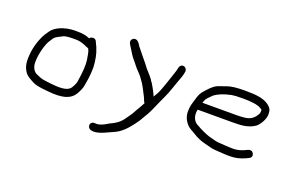

<svg xmlns="http://www.w3.org/2000/svg" viewBox="-90 -847 1951 1303"><g transform="rotate(20 886.0 -195.5)"><path d="M426.4 -357.2C430 -349.1 435.2 -326.2 440.1 -290.9C444.7 -257.6 441.5 -204.5 429.8 -133C428 -122.2 420.9 -105.2 407.9 -84.1C392.7 -60.2 354.7 -49.1 277.4 -57.4C213.1 -64.2 198.3 -64.1 148.1 -88.1C126.9 -103.3 115 -126.3 115 -160.2C115 -219.3 136.3 -296.8 157.2 -326.3C163.1 -334.6 168.4 -342.7 174.9 -353.5C188.9 -368.4 204 -373.8 233 -389C242 -393.7 264.5 -398 300.9 -398C342.7 -398 349 -398.1 385.6 -384.7C400.5 -377.7 411.1 -373.2 420.4 -370.6C421.3 -368.6 423.9 -362.8 426.4 -357.2ZM401.1 -437.1C379 -446 360.9 -453 300.9 -453C220.8 -453 154.8 -422.7 130.1 -384.4L111.1 -355.9C104.4 -345.9 98 -332.7 91.9 -317.2C70.7 -267.8 60 -214.5 60 -158.5C60 -120.9 70.7 -88.6 92.5 -63.3C102.5 -51.8 122.1 -39.9 152.7 -24.2C166.6 -17 186.7 -11.8 221.7 -7.2L266.6 -2.6C368.5 7.7 425.5 -8.5 455.2 -56.1C470.7 -83.2 480 -104.2 483 -121.9C490.4 -165.6 498 -200 498 -262.5V-262.9L498 -263.2C495 -314.2 486.5 -356.5 472 -390.4C468.9 -397.6 468.4 -403.1 461.3 -413.9L453.2 -432C447.1 -448 430.4 -451.9 415.1 -446.2C410.3 -444.4 407.1 -442.2 403.4 -436.2C402.9 -436.4 401.9 -436.8 401.1 -437.1Z M933.6 -249.1 921.3 -271.6C916.7 -280.2 911.5 -288.9 906 -297.7L905.5 -298.5L904.9 -299.2C899.1 -305.9 894.7 -312.4 891.5 -318.8L891.1 -319.7L890.4 -320.5C869.9 -348.1 843.8 -371.8 829.3 -393.1C815.6 -413.3 797.8 -430.5 783.9 -449.3C769.3 -469 756.2 -483.2 743.6 -499.3C738.9 -505.1 726.5 -533.2 706.5 -538.1C690 -542.2 675.6 -530.9 672.6 -516.8C671.3 -510.9 672.2 -503.8 675.6 -498.2L680.5 -489.4C691.9 -469.8 702.1 -456.9 713.6 -436.2C727.8 -411.8 749.9 -391.4 763.2 -372C776.9 -352 811.8 -322.1 821.4 -305.3L821.8 -304.6L822.3 -304C853.7 -263.6 864.8 -235.4 888.1 -191.3C897.6 -173.4 893.7 -171.4 907.1 -150.8C899.1 -137.6 891.1 -119 882.6 -106.3C867.6 -84 856.8 -57.2 842.9 -40.2L842.6 -39.8L842.3 -39.3C806.3 14.8 790.3 31.7 733.7 58.1C720.6 65.3 711.9 69.8 699.3 77.6C675 89.6 654.9 93.9 640.7 91.6C624.6 89.1 608.3 96.9 605.8 113.1C604.8 119.9 606.6 126.8 610.4 132.7C626.8 158.5 676 145.2 689.3 141.3C708.6 135.7 738.4 121.8 786.5 99.7C824.7 82.1 860.2 48.5 896.1 -0.4C924.9 -37.7 931.8 -57.3 953.2 -91C967 -112.8 1001.9 -199 1020.7 -237C1041.9 -279.8 1064.2 -354.8 1081.6 -398.8C1087.4 -413.4 1091.6 -429.7 1094.3 -447.7L1094.4 -448.6V-449.5C1094.4 -464.1 1085.3 -476.5 1070.3 -478.9C1050.4 -481.9 1040.9 -464 1038.7 -447.4C1037.7 -440.1 1033.8 -425.8 1026.8 -406.3C1014.9 -372.8 989.5 -288.2 969.1 -247.6L949.7 -214.5C945 -224.9 940.5 -236.6 933.6 -249.1Z M1287.2 -317C1289.6 -321.1 1301.9 -335.2 1324.2 -356.7C1352.2 -379 1392 -395.3 1446 -405.9C1457.8 -408.3 1485.6 -410 1526.4 -410C1578.7 -410 1631.3 -405.1 1654.5 -389.7C1672 -377.7 1668.6 -386.7 1668.6 -366C1668.6 -358.6 1666.6 -352 1661.7 -344.6C1646.2 -319 1628.5 -304.7 1609.3 -298.5L1608.5 -298.2L1607.8 -297.9C1595.4 -292.5 1564.2 -288.5 1515.6 -288.5L1275.9 -288.5C1278.9 -298.4 1282.5 -308.9 1287.2 -317ZM1515.6 -233.5C1585.5 -233.5 1628.3 -238.6 1672.9 -268.2C1694.8 -285.2 1723.6 -330.9 1723.6 -366.5C1723.6 -399.8 1716.5 -411.2 1694.3 -429.4C1656 -458.9 1601.3 -465 1519.6 -465C1461.8 -465 1418.2 -460.3 1388.1 -448.7C1368.8 -441.7 1349.7 -434.8 1330.8 -428.1C1299.8 -414 1276.1 -384.2 1259.6 -366.6C1238.8 -344.3 1230.6 -327.4 1220.7 -291.3C1211 -255.2 1203 -243.6 1203 -199C1203 -167.2 1214.7 -138.2 1237 -113.2C1255.9 -92.1 1278.9 -84.4 1295.5 -73.2C1311.2 -62.5 1326.5 -55.3 1346.9 -46.4C1370.1 -36.2 1411.6 -28.4 1431.7 -22.2C1448.7 -17 1484.3 -14.6 1546.9 -11.5L1547.5 -11.5H1581.8C1613.2 -11.5 1646.7 -19.7 1680.6 -34.8L1701.6 -44.8C1708.6 -48.3 1715 -53.6 1717.3 -62.2C1719.2 -69.5 1717.3 -76.7 1714.1 -82.5C1699.6 -109 1674.3 -93.9 1652.5 -83C1625.7 -72 1601.6 -66.5 1580.1 -66.5C1540.3 -66.5 1501.7 -70.3 1469.8 -72.4C1443.3 -74.2 1446.6 -77.4 1408.4 -85.8C1391 -89.7 1362.4 -101 1325.1 -119.8C1316.7 -125.2 1308.7 -129.7 1300.7 -133.4C1274.1 -145.5 1258 -172.1 1258 -207.5C1258 -220.3 1259.4 -225.4 1261.4 -233.5Z"/></g></svg>

Font: MewTooHand
Style: BdWide
Weight: 400
Designer: Mew Too, Robert Jablonski
Version: Version 0.77